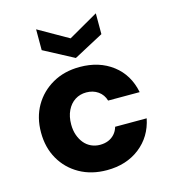

<svg xmlns="http://www.w3.org/2000/svg" viewBox="-111 -831 838 935"><g transform="rotate(-15 307.5 -364.0)"><path d="M314 12Q236 12 176.5 -21.5Q117 -55 83.5 -113.5Q50 -172 50 -248Q50 -324 83.5 -382Q117 -440 176.5 -474Q236 -508 314 -508Q412 -508 479.5 -456.5Q547 -405 565 -314H406Q397 -345 372 -362.5Q347 -380 313 -380Q281 -380 256 -364Q231 -348 216.5 -318Q202 -288 202 -248Q202 -218 210.5 -194Q219 -170 233.5 -152.5Q248 -135 268.5 -125.5Q289 -116 313 -116Q336 -116 354.5 -123.5Q373 -131 386.5 -146Q400 -161 406 -182H565Q547 -93 479.5 -40.5Q412 12 314 12ZM308 -555 157 -635V-740L308 -654L458 -740V-635Z"/></g></svg>

Font: DM Sans 24pt Black
Style: Regular
Weight: 900
Designer: Colophon Foundry, Jonny Pinhorn
Foundry: Colophon Foundry
Version: Version 4.004;gftools[0.9.30]